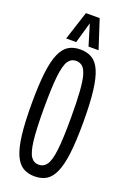

<svg xmlns="http://www.w3.org/2000/svg" viewBox="-171 -958 680 1024"><g transform="rotate(20 168.5 -446.0)"><path d="M168 10Q130 10 102.5 -6.5Q75 -23 57 -63Q39 -103 30.5 -173Q22 -243 22 -349Q22 -456 30.5 -526Q39 -596 57 -636.5Q75 -677 102.5 -693.5Q130 -710 168 -710Q207 -710 235 -693.5Q263 -677 280.5 -637Q298 -597 306.5 -527Q315 -457 315 -350Q315 -244 306.5 -174Q298 -104 280 -63.5Q262 -23 234.5 -6.5Q207 10 168 10ZM168 -56Q196 -56 213 -80Q230 -104 237.5 -167.5Q245 -231 245 -350Q245 -439 241 -497Q237 -555 228 -587Q219 -619 204 -632Q189 -645 168 -645Q140 -645 123.5 -621Q107 -597 99.5 -533Q92 -469 92 -349Q92 -230 99.5 -167Q107 -104 123.5 -80Q140 -56 168 -56ZM76 -739 129 -902H207L260 -739H203L167 -858L133 -739Z"/></g></svg>

Font: Georama ExtraCondensed
Style: Regular
Weight: 400
Width: 2
Designer: Jean-Baptiste Levee
Foundry: Production Type
Version: Version 1.000